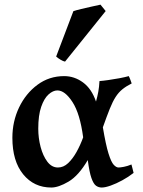

<svg xmlns="http://www.w3.org/2000/svg" viewBox="-20 -799 621 833"><path d="M202.6 14.6Q127.4 14.6 80.6 -42.7Q33.7 -100.1 33.7 -201.2Q33.7 -272 62.7 -332.8Q91.8 -393.6 142.6 -431.2Q193.4 -468.8 258.3 -468.8Q302.7 -468.8 340.1 -441.4Q377.4 -414.1 396.5 -358.4Q402.8 -380.9 406.5 -401.1Q410.2 -421.4 411.6 -447.3Q425.8 -448.2 450 -451.7Q474.1 -455.1 498.8 -459.7Q523.4 -464.4 538.6 -468.8Q541.5 -463.9 545.7 -452.6Q549.8 -441.4 551.3 -437Q527.3 -424.8 511 -411.6Q494.6 -398.4 481.7 -378.4Q468.8 -358.4 456.1 -326.7Q443.4 -294.9 426.3 -246.6Q439 -170.4 450.7 -133.1Q462.4 -95.7 473.4 -84Q484.4 -72.3 494.1 -72.3Q502 -72.3 517.3 -75.2Q532.7 -78.1 550.3 -85.4Q551.8 -81.1 554.7 -68.6Q557.6 -56.2 559.6 -48.8Q537.1 -31.2 510.7 -16.8Q484.4 -2.4 460.4 6.1Q436.5 14.6 421.4 14.6Q407.7 14.6 396.7 6.8Q385.7 -1 376.7 -26.4Q367.7 -51.8 360.8 -104.5Q321.3 -37.1 277.6 -11.2Q233.9 14.6 202.6 14.6ZM231.4 -72.3Q255.4 -72.3 275.4 -91.1Q295.4 -109.9 312 -139.6Q328.6 -169.4 340.8 -203.1Q327.1 -306.2 294.4 -356.4Q261.7 -406.7 229 -406.7Q210 -406.7 190.7 -389.4Q171.4 -372.1 158.7 -335.4Q146 -298.8 146 -240.7Q146 -200.2 156.2 -161.4Q166.5 -122.6 185.5 -97.4Q204.6 -72.3 231.4 -72.3ZM262.2 -531.7Q253.9 -533.2 242.9 -539.8Q231.9 -546.4 223.6 -553.7L298.3 -750.5Q309.1 -754.4 332.3 -760Q355.5 -765.6 379.4 -770.8Q403.3 -775.9 416 -778.8L438.5 -751Z"/></svg>

Font: Gentium Plus
Style: Bold
Weight: 700
Designer: Victor Gaultney, Annie Olsen, Iska Routamaa, Becca Hirsbrunner
Foundry: SIL International
Version: Version 6.101